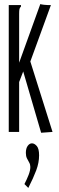

<svg xmlns="http://www.w3.org/2000/svg" viewBox="-20 -648 290 943"><path d="M94 -297 74 -245V0H23V-623H83V-616Q77 -610 75.5 -603Q74 -596 74 -579V-340L178 -628Q183 -626 196.5 -624.5Q210 -623 217 -623H230L129 -346L238 0L182 4ZM119 275 100 256Q112 233 120.5 211Q129 189 129 172Q129 160 123.5 150.5Q118 141 112.5 130Q107 119 107 103Q107 81 116 68.5Q125 56 137 56Q149 56 160.5 69Q172 82 172 115Q172 151 158 188.5Q144 226 119 275Z"/></svg>

Font: Inconsolata UltraCondensed
Style: Regular
Weight: 400
Width: 1
Monospace: yes
Designer: Raph Levien, Cyreal, Brenton Simpson
Foundry: Raph Levien, Cyreal, Google
Version: Version 3.001; ttfautohint (v1.8.2.53-6de2)